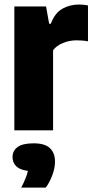

<svg xmlns="http://www.w3.org/2000/svg" viewBox="-20 -577 414 850"><path d="M43.5 0V-548.5H184L197.5 -472H205Q222.5 -519 255.5 -538Q288.5 -557 330.5 -557Q341 -557 351.5 -555.8Q362 -554.5 369.5 -553V-394Q357.5 -396.5 344 -397.5Q330.5 -398.5 319 -398.5Q287 -398.5 258.2 -386.5Q229.5 -374.5 215 -354.5V0ZM74 253.5Q97.5 208.5 103.5 179.5Q68 175 51.8 159Q35.5 143 35.5 118.5Q35.5 90.5 57.8 74Q80 57.5 129 57.5Q178.5 57.5 201 78.8Q223.5 100 223.5 138.5Q223.5 167 211.5 199Q199.5 231 182.5 253.5Z"/></svg>

Font: Encode Sans Cnd XBd
Style: Regular
Weight: 800
Width: 3
Designer: Multiple Designers
Foundry: Impallari Type
Version: Version 3.002; ttfautohint (v1.8.3) -l 8 -r 50 -G 200 -x 14 